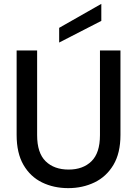

<svg xmlns="http://www.w3.org/2000/svg" viewBox="-20 -961 708 993"><path d="M333 12Q258 12 197.5 -17.5Q137 -47 101.5 -108Q66 -169 66 -263V-700H172V-262Q172 -170 216 -127Q260 -84 335 -84Q409 -84 453 -127Q497 -170 497 -262V-700H603V-263Q603 -169 566.5 -108Q530 -47 468.5 -17.5Q407 12 333 12ZM286 -741V-817L504 -941V-853Z"/></svg>

Font: Ultramarine Medium
Style: Regular
Weight: 500
Designer: Colophon Foundry, Jonny Pinhorn
Foundry: Colophon Foundry
Version: Version 1.200; ttfautohint (v1.8.3)